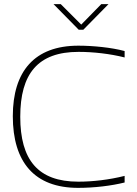

<svg xmlns="http://www.w3.org/2000/svg" viewBox="-20 -900 665 929"><path d="M583 -622V-653C520 -670 431 -679 359 -679C147 -679 42 -555 42 -338C42 -115 147 9 358 9C436 9 519 -1 583 -17V-49C508 -30 428 -21 359 -21C163 -21 78 -127 78 -335C78 -543 163 -649 360 -649C431 -649 512 -640 583 -622ZM239 -880 361 -756H383L505 -880H470L373 -781L274 -880Z"/></svg>

Font: LT Wave Alt Thin
Style: Regular
Weight: 100
Designer: Daniel Lyons
Version: Version 2.5 (Glyphs App)